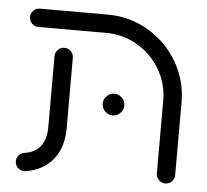

<svg xmlns="http://www.w3.org/2000/svg" viewBox="-43 -565 664 615"><g transform="rotate(5 288.5 -257.5)"><path d="M56.3 4.4Q44.4 4.4 35.7 -4.1Q27 -12.6 27 -24.8Q27 -35.6 33.9 -43.7Q40.7 -51.9 51.1 -53.7Q85.9 -58.5 103.5 -81.3Q121.1 -104.1 121.1 -144.1V-370.7Q121.1 -383 129.6 -391.7Q138.1 -400.4 150.4 -400.4Q162.6 -400.4 171.3 -391.7Q180 -383 180 -370.7V-144.1Q180 -82.6 148.7 -43.9Q117.4 -5.2 61.9 4.1Q60 4.4 56.3 4.4ZM510 4.4Q497.8 4.4 489.1 -4.3Q480.4 -13 480.4 -25.2V-259.3Q480.4 -313.7 453.3 -359.6Q426.3 -405.6 380.2 -432.6Q334.1 -459.6 279.6 -459.6H61.1Q49.3 -459.6 40.6 -468.3Q31.9 -477 31.9 -489.3Q31.9 -501.1 40.6 -509.8Q49.3 -518.5 61.1 -518.5H279.6Q350 -518.5 409.6 -483.5Q469.3 -448.5 504.3 -388.9Q539.3 -329.3 539.3 -259.3V-25.2Q539.3 -13 530.7 -4.3Q522.2 4.4 510 4.4ZM288.1 -233Q288.1 -247 298.5 -257.4Q308.9 -267.8 323 -267.8Q337 -267.8 347.4 -257.4Q357.8 -247 357.8 -233Q357.8 -218.9 347.4 -208.5Q337 -198.1 323 -198.1Q308.9 -198.1 298.5 -208.5Q288.1 -218.9 288.1 -233Z"/></g></svg>

Font: 26F Galaxy Hebrew Medium
Style: Regular
Weight: 500
Designer: C₂₉H₂₅N₃O₅
Version: Version 1.000